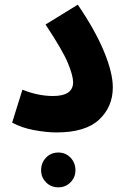

<svg xmlns="http://www.w3.org/2000/svg" viewBox="-20 -561 546 822"><path d="M32 -36Q72 -14 125.5 -4Q179 6 222 6Q346 6 404.5 -49Q463 -104 463 -187Q463 -249 425.5 -340Q388 -431 313 -541L175 -456Q248 -346 270.5 -291.5Q293 -237 293 -209Q293 -150 207 -150Q143 -150 76 -177ZM230 241Q261 241 282 219.5Q303 198 303 168Q303 136 282 114Q261 92 230 92Q198 92 177 114Q156 136 156 168Q156 198 177 219.5Q198 241 230 241Z"/></svg>

Font: Noto Sans Arabic SemiCondensed Extra
Style: Regular
Weight: 800
Width: 4
Designer: Nadine Chahine - Monotype Design Team
Foundry: Monotype Imaging Inc.
Version: Version 1.902